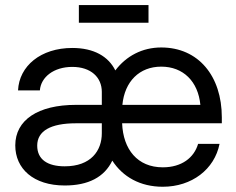

<svg xmlns="http://www.w3.org/2000/svg" viewBox="-20 -711 912 743"><path d="M230.5 6.8C321.8 6.8 383.8 -25.4 414.6 -89.4C455.1 -26.9 522 11.7 609.9 11.7C722.2 11.7 810.1 -55.7 829.6 -154.3H746.6C731 -100.6 683.1 -63.5 609.9 -63.5C512.2 -63.5 456.5 -132.8 452.6 -233.9H838.4V-256.8C838.4 -417 747.6 -527.3 604 -527.3C530.3 -527.3 468.3 -494.1 426.3 -438.5C399.4 -492.7 343.3 -525.4 259.8 -525.4C137.7 -525.4 54.2 -455.6 49.8 -361.3H134.3C138.2 -412.6 188 -452.1 259.8 -452.1C332 -452.1 374 -411.6 374 -355.5V-305.2H273.9C127 -305.2 39.1 -246.6 39.1 -148.4C39.1 -58.1 109.4 6.8 230.5 6.8ZM554.7 -691.4H285.2V-623H554.7ZM124 -147.5C124 -204.1 175.8 -233.9 273.9 -233.9H374V-195.3C374 -127.9 332 -67.4 230.5 -67.4C164.6 -67.4 124 -93.3 124 -147.5ZM453.6 -305.2C462.4 -396 519.5 -453.1 604 -453.1C689 -453.1 746.6 -396 755.4 -305.2Z"/></svg>

Font: Raveo Display Display
Style: Regular
Weight: 400
Designer: Jakub Foglar, Rasmus Andersson (Inter)
Foundry: Jakubfoglar.com
Version: Version 1.100;Glyphs 3.2.3 (3260)